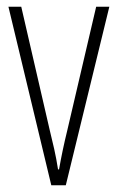

<svg xmlns="http://www.w3.org/2000/svg" viewBox="-20 -549 349 569"><path d="M132 0 5 -529H43L127 -165Q134 -137 140.5 -108Q147 -79 152 -47H155Q165 -104 179 -161L265 -529H304L175 0Z"/></svg>

Font: Noto Sans Gurmukhi ExtraCondensed ExtraLight
Style: Regular
Weight: 200
Width: 2
Designer: Jelle Bosma - Monotype Design Team
Foundry: Monotype Imaging Inc.
Version: Version 2.004; ttfautohint (v1.8.4.7-5d5b)